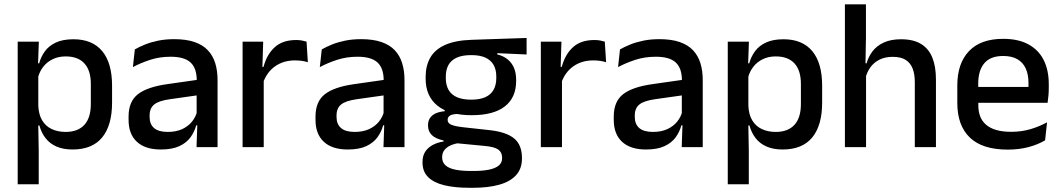

<svg xmlns="http://www.w3.org/2000/svg" viewBox="-20 -682 4920 890"><path d="M316.5 11Q273 11 241.8 -2.8Q210.5 -16.5 191 -41.8Q171.5 -67 162.5 -100.5H130L157.5 -193Q159 -152 175 -124.8Q191 -97.5 219.2 -84Q247.5 -70.5 284.5 -70.5Q341 -70.5 371 -103.2Q401 -136 401 -199.5V-293Q401 -355.5 371.2 -388Q341.5 -420.5 284.5 -420.5Q250.5 -420.5 224 -407.5Q197.5 -394.5 180.2 -372.2Q163 -350 156 -321.5L133 -388.5H161.5Q170 -419.5 188.5 -444.8Q207 -470 239.2 -485Q271.5 -500 320.5 -500Q408 -500 453.8 -445Q499.5 -390 499.5 -284.5V-207Q499.5 -100.5 453.5 -44.8Q407.5 11 316.5 11ZM159.5 172H62V-489H160L156 -374.5L157.5 -345.5V-140.5L157 -121.5L159.5 17Z M988.5 0H891L895 -116L891.5 -131V-285L892 -309.5Q892 -366 863.2 -392.5Q834.5 -419 771 -419Q719.5 -419 675.5 -404.5Q631.5 -390 596 -371L605 -453Q625 -464.5 652 -475.5Q679 -486.5 713 -493.5Q747 -500.5 787.5 -500.5Q843 -500.5 881.5 -487.2Q920 -474 943.5 -449Q967 -424 977.8 -389Q988.5 -354 988.5 -311ZM725.5 11Q653 11 614.5 -24.8Q576 -60.5 576 -126.5V-141.5Q576 -211.5 619.2 -245.2Q662.5 -279 755.5 -292L902.5 -313L908 -242L767 -222Q716.5 -215 695 -197.8Q673.5 -180.5 673.5 -147V-140Q673.5 -106.5 694.2 -88.5Q715 -70.5 757.5 -70.5Q796.5 -70.5 824.5 -83.5Q852.5 -96.5 870 -118.2Q887.5 -140 894 -166.5L907.5 -101H889.5Q881.5 -71 863 -45.5Q844.5 -20 811.2 -4.5Q778 11 725.5 11Z M1198.5 -295.5 1177.5 -372H1201.5Q1217 -430 1253.5 -463.2Q1290 -496.5 1353 -496.5Q1368 -496.5 1379.8 -494.2Q1391.5 -492 1401 -489L1407 -393.5Q1395 -397.5 1380 -399.8Q1365 -402 1347.5 -402Q1294 -402 1255 -374.5Q1216 -347 1198.5 -295.5ZM1202.5 0H1104.5V-489H1200L1195.5 -346.5L1202.5 -339.5Z M1855 0H1757.5L1761.5 -116L1758 -131V-285L1758.5 -309.5Q1758.5 -366 1729.8 -392.5Q1701 -419 1637.5 -419Q1586 -419 1542 -404.5Q1498 -390 1462.5 -371L1471.5 -453Q1491.5 -464.5 1518.5 -475.5Q1545.5 -486.5 1579.5 -493.5Q1613.5 -500.5 1654 -500.5Q1709.5 -500.5 1748 -487.2Q1786.5 -474 1810 -449Q1833.5 -424 1844.2 -389Q1855 -354 1855 -311ZM1592 11Q1519.5 11 1481 -24.8Q1442.5 -60.5 1442.5 -126.5V-141.5Q1442.5 -211.5 1485.8 -245.2Q1529 -279 1622 -292L1769 -313L1774.5 -242L1633.5 -222Q1583 -215 1561.5 -197.8Q1540 -180.5 1540 -147V-140Q1540 -106.5 1560.8 -88.5Q1581.5 -70.5 1624 -70.5Q1663 -70.5 1691 -83.5Q1719 -96.5 1736.5 -118.2Q1754 -140 1760.5 -166.5L1774 -101H1756Q1748 -71 1729.5 -45.5Q1711 -20 1677.8 -4.5Q1644.5 11 1592 11Z M2166 -148Q2063 -148 2008 -192Q1953 -236 1953 -317.5V-325.5Q1953 -377 1974.5 -414.8Q1996 -452.5 2043.2 -473.8Q2090.5 -495 2167 -497.5L2421 -506V-429.5L2285 -435.5V-430Q2314 -422.5 2333.2 -406.8Q2352.5 -391 2362.5 -367.5Q2372.5 -344 2372.5 -312V-306.5Q2372.5 -229.5 2320.2 -188.8Q2268 -148 2166 -148ZM2162 110.5H2174.5Q2217 110.5 2246.5 104.5Q2276 98.5 2291.8 85.5Q2307.5 72.5 2307.5 51V49.5Q2307.5 24 2289.5 11.2Q2271.5 -1.5 2227 -5.5L2086 -19L2110.5 -20Q2086.5 -16 2068.2 -7.8Q2050 0.5 2039.8 13.8Q2029.5 27 2029.5 46.5V47.5Q2029.5 70.5 2045.2 84.5Q2061 98.5 2090.8 104.5Q2120.5 110.5 2162 110.5ZM2172.5 188.5H2156Q2088.5 188.5 2039.8 176.8Q1991 165 1964.8 139.2Q1938.5 113.5 1938.5 71V69Q1938.5 40.5 1951.2 21Q1964 1.5 1986.2 -10.2Q2008.5 -22 2036 -26V-31Q1999.5 -38.5 1981.8 -55.8Q1964 -73 1964 -100.5V-101Q1964 -120 1972.5 -133.8Q1981 -147.5 1998.2 -155.8Q2015.5 -164 2041.5 -166.5V-177.5L2144.5 -152.5L2107 -154Q2077.5 -153.5 2066.2 -146.5Q2055 -139.5 2055 -126.5V-126Q2055 -111 2071.8 -103.8Q2088.5 -96.5 2128.5 -92L2247.5 -79Q2326.5 -70.5 2363 -40.5Q2399.5 -10.5 2399.5 50.5V53Q2399.5 100 2372.2 130Q2345 160 2294.2 174.2Q2243.5 188.5 2172.5 188.5ZM2164.5 -220Q2203 -220 2228.8 -231.2Q2254.5 -242.5 2267.5 -265Q2280.5 -287.5 2280.5 -320V-327.5Q2280.5 -359.5 2267.8 -381.5Q2255 -403.5 2229.8 -415Q2204.5 -426.5 2166 -426.5H2163.5Q2122 -426.5 2096 -414.2Q2070 -402 2058.2 -379.8Q2046.5 -357.5 2046.5 -327V-320Q2046.5 -287.5 2059.5 -265Q2072.5 -242.5 2098.8 -231.2Q2125 -220 2164.5 -220Z M2581 -295.5 2560 -372H2584Q2599.5 -430 2636 -463.2Q2672.5 -496.5 2735.5 -496.5Q2750.5 -496.5 2762.2 -494.2Q2774 -492 2783.5 -489L2789.5 -393.5Q2777.5 -397.5 2762.5 -399.8Q2747.5 -402 2730 -402Q2676.5 -402 2637.5 -374.5Q2598.5 -347 2581 -295.5ZM2585 0H2487V-489H2582.5L2578 -346.5L2585 -339.5Z M3237.5 0H3140L3144 -116L3140.5 -131V-285L3141 -309.5Q3141 -366 3112.2 -392.5Q3083.5 -419 3020 -419Q2968.5 -419 2924.5 -404.5Q2880.5 -390 2845 -371L2854 -453Q2874 -464.5 2901 -475.5Q2928 -486.5 2962 -493.5Q2996 -500.5 3036.5 -500.5Q3092 -500.5 3130.5 -487.2Q3169 -474 3192.5 -449Q3216 -424 3226.8 -389Q3237.5 -354 3237.5 -311ZM2974.5 11Q2902 11 2863.5 -24.8Q2825 -60.5 2825 -126.5V-141.5Q2825 -211.5 2868.2 -245.2Q2911.5 -279 3004.5 -292L3151.5 -313L3157 -242L3016 -222Q2965.5 -215 2944 -197.8Q2922.5 -180.5 2922.5 -147V-140Q2922.5 -106.5 2943.2 -88.5Q2964 -70.5 3006.5 -70.5Q3045.5 -70.5 3073.5 -83.5Q3101.5 -96.5 3119 -118.2Q3136.5 -140 3143 -166.5L3156.5 -101H3138.5Q3130.5 -71 3112 -45.5Q3093.5 -20 3060.2 -4.5Q3027 11 2974.5 11Z M3608 11Q3564.5 11 3533.2 -2.8Q3502 -16.5 3482.5 -41.8Q3463 -67 3454 -100.5H3421.5L3449 -193Q3450.5 -152 3466.5 -124.8Q3482.5 -97.5 3510.8 -84Q3539 -70.5 3576 -70.5Q3632.5 -70.5 3662.5 -103.2Q3692.5 -136 3692.5 -199.5V-293Q3692.5 -355.5 3662.8 -388Q3633 -420.5 3576 -420.5Q3542 -420.5 3515.5 -407.5Q3489 -394.5 3471.8 -372.2Q3454.5 -350 3447.5 -321.5L3424.5 -388.5H3453Q3461.5 -419.5 3480 -444.8Q3498.5 -470 3530.8 -485Q3563 -500 3612 -500Q3699.5 -500 3745.2 -445Q3791 -390 3791 -284.5V-207Q3791 -100.5 3745 -44.8Q3699 11 3608 11ZM3451 172H3353.5V-489H3451.5L3447.5 -374.5L3449 -345.5V-140.5L3448.5 -121.5L3451 17Z M4318.5 0H4220.5V-302Q4220.5 -337.5 4210.8 -363.5Q4201 -389.5 4178.8 -404Q4156.5 -418.5 4118 -418.5Q4082.5 -418.5 4056.8 -405.5Q4031 -392.5 4015 -370.5Q3999 -348.5 3992 -320.5L3972.5 -388.5H3997Q4005.5 -419.5 4025 -444.8Q4044.5 -470 4077 -485Q4109.5 -500 4156.5 -500Q4214 -500 4249.5 -478.2Q4285 -456.5 4301.8 -415Q4318.5 -373.5 4318.5 -313ZM3994.5 0H3896.5V-662H3994V-506L3991.5 -365L3994.5 -358Z M4651 11.5Q4534 11.5 4475.8 -44.2Q4417.5 -100 4417.5 -205V-285Q4417.5 -388.5 4471.8 -445.2Q4526 -502 4630 -502Q4700.5 -502 4747.5 -476.2Q4794.5 -450.5 4818 -403.5Q4841.5 -356.5 4841.5 -292V-273.5Q4841.5 -256.5 4840 -239Q4838.5 -221.5 4836 -205.5H4746Q4747 -231.5 4747.2 -254.5Q4747.5 -277.5 4747.5 -296.5Q4747.5 -337 4734.5 -365Q4721.5 -393 4695.5 -407.8Q4669.5 -422.5 4630 -422.5Q4571.5 -422.5 4543 -389.2Q4514.5 -356 4514.5 -294.5V-248.5L4515 -237V-193.5Q4515 -166 4523.2 -143.5Q4531.5 -121 4549.8 -104.8Q4568 -88.5 4597 -79.8Q4626 -71 4667.5 -71Q4714.5 -71 4755.8 -83Q4797 -95 4833.5 -115L4824.5 -31.5Q4791.5 -12 4747.8 -0.2Q4704 11.5 4651 11.5ZM4816 -205.5H4469.5V-279H4816Z"/></svg>

Font: Anek Malayalam Medium
Style: Regular
Weight: 500
Designer: Maithili Shingre (Malayalam) & Yesha Goshar (Latin)
Foundry: Ek Type
Version: Version 1.003